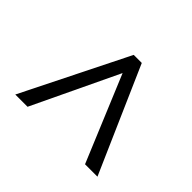

<svg xmlns="http://www.w3.org/2000/svg" viewBox="-117 -765 806 806"><g transform="rotate(-45 286.0 -362.0)"><path d="M50.8 -191.9 433.1 -351.1 50.8 -533.2V-606L520 -372.1V-324.2L50.8 -118.2Z"/></g></svg>

Font: WebKoruri
Style: Regular
Weight: 400
Foundry: lindwurm / mohemohe
Version: Version 1.00